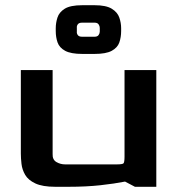

<svg xmlns="http://www.w3.org/2000/svg" viewBox="-20 -717 680 737"><path d="M192 0Q143 0 115.5 -13Q88 -26 76.5 -46Q65 -66 62.5 -88Q60 -110 60 -128V-448H182V-126Q181 -104 196.5 -95Q212 -86 230 -86H428Q450 -86 454 -90Q458 -94 458 -116V-448H580V0H498L460 -20Q420 -12 365.5 -6Q311 0 243 0ZM296 -510Q252 -510 230 -522Q208 -534 201 -554Q194 -574 194 -598V-609Q194 -629 200.5 -649.5Q207 -670 228.5 -683.5Q250 -697 296 -697H343Q387 -697 409 -683.5Q431 -670 438 -649.5Q445 -629 445 -609V-598Q445 -574 438 -554Q431 -534 409 -522Q387 -510 343 -510ZM295 -576H343Q354 -576 358.5 -582.5Q363 -589 363 -596V-610Q363 -617 358.5 -623.5Q354 -630 343 -630H295Q283 -630 278.5 -623.5Q274 -617 275 -610V-596Q274 -589 278.5 -582.5Q283 -576 295 -576Z"/></svg>

Font: Goldman
Style: Regular
Weight: 400
Designer: Jaikishan Patel
Version: Version 1.000; ttfautohint (v1.8.3)